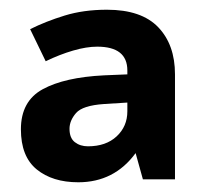

<svg xmlns="http://www.w3.org/2000/svg" viewBox="-20 -742 423 395"><path d="M200 -722Q271 -722 305.5 -686Q340 -650 340 -589V-373H274L259 -427Q215 -367 141 -367Q88 -367 55.5 -393.5Q23 -420 23 -476Q23 -534 68 -558.5Q113 -583 194 -587L242 -589V-597Q242 -646 180 -646Q158 -646 130.5 -638Q103 -630 74 -616L42 -682Q74 -698 113 -710Q152 -722 200 -722ZM242 -531 194 -528Q150 -525 136.5 -509.5Q123 -494 123 -477Q123 -458 134 -449.5Q145 -441 161 -441Q198 -441 220 -461.5Q242 -482 242 -513Z"/></svg>

Font: Noto Sans
Style: Bold
Weight: 700
Designer: Monotype Design Team
Foundry: Monotype Imaging Inc.
Version: Version 2.000;GOOG;noto-source:20170915:90ef993387c0; ttfaut